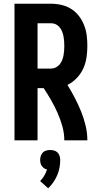

<svg xmlns="http://www.w3.org/2000/svg" viewBox="-20 -755 540 1033"><path d="M58 0V-735H254Q283 -735 311 -728.5Q339 -722 363 -707Q387 -692 404.5 -669Q422 -646 432.5 -619.5Q443 -593 446.5 -564.5Q450 -536 450 -508Q450 -477 445.5 -446Q441 -415 428 -386.5Q415 -358 393 -335Q371 -312 343 -298Q364 -264 382.5 -228.5Q401 -193 416 -156Q431 -119 440.5 -79.5Q450 -40 450 0H326Q326 -38 315.5 -75.5Q305 -113 289.5 -148Q274 -183 255 -216Q236 -249 215 -281H182V0ZM182 -386H254Q268 -386 280 -392Q292 -398 300.5 -408Q309 -418 314 -430.5Q319 -443 321.5 -455.5Q324 -468 325 -481.5Q326 -495 326 -508Q326 -521 325 -534.5Q324 -548 321.5 -560.5Q319 -573 314 -585.5Q309 -598 300.5 -608.5Q292 -619 280 -624.5Q268 -630 254 -630H182ZM239 258 196 219Q209 206 218 190.5Q227 175 233 157Q224 155 217 150Q210 145 205 138Q200 131 198 122.5Q196 114 196 105Q196 95 199.5 84Q203 73 210.5 65.5Q218 58 228.5 55Q239 52 250 52Q261 52 271.5 55Q282 58 289.5 65.5Q297 73 300.5 84Q304 95 304 105Q304 127 300 148Q296 169 287.5 188.5Q279 208 267 225.5Q255 243 239 258Z"/></svg>

Font: Iosevka Curly Extrabold
Style: Regular
Weight: 800
Monospace: yes
Designer: Belleve Invis
Foundry: Belleve Invis
Version: Version 22.1.2; ttfautohint (v1.8.4)